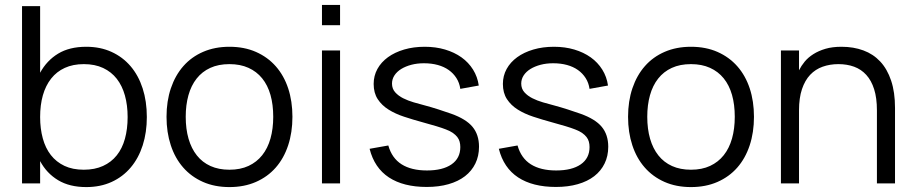

<svg xmlns="http://www.w3.org/2000/svg" viewBox="-20 -745 3716 780"><path d="M69.5 -720H143V-449.5Q170 -499 216 -527Q262 -555 330.5 -555Q387.5 -555 433 -534.2Q478.5 -513.5 510.5 -476Q542.5 -438.5 559.5 -386Q576.5 -333.5 576.5 -269.5Q576.5 -207 559.8 -154.8Q543 -102.5 511.2 -64.8Q479.5 -27 433.8 -6Q388 15 330.5 15Q262.5 15 216 -13Q169.5 -41 143 -90.5V0H69.5ZM320.5 -484.5Q276.5 -484.5 243.2 -469.2Q210 -454 187.8 -425.8Q165.5 -397.5 154.2 -358Q143 -318.5 143 -269.5Q143 -222.5 153.8 -183Q164.5 -143.5 186.5 -115.2Q208.5 -87 241.8 -71.2Q275 -55.5 320.5 -55.5Q365 -55.5 398.5 -70.8Q432 -86 454.2 -113.8Q476.5 -141.5 487.5 -181.2Q498.5 -221 498.5 -269.5Q498.5 -317.5 487.5 -357Q476.5 -396.5 454.5 -424.8Q432.5 -453 399 -468.8Q365.5 -484.5 320.5 -484.5Z M912 15Q852 15 804.5 -6Q757 -27 724 -64.8Q691 -102.5 673.8 -155Q656.5 -207.5 656.5 -270.5Q656.5 -334 674.2 -386.5Q692 -439 725 -476.5Q758 -514 805.5 -534.5Q853 -555 912 -555Q972.5 -555 1020 -534Q1067.5 -513 1100.5 -475.5Q1133.5 -438 1150.8 -385.8Q1168 -333.5 1168 -270.5Q1168 -207 1150.5 -154.2Q1133 -101.5 1100 -64Q1067 -26.5 1019.5 -5.8Q972 15 912 15ZM912 -55.5Q956.5 -55.5 989.8 -71Q1023 -86.5 1045.2 -114.5Q1067.5 -142.5 1078.8 -182.2Q1090 -222 1090 -270.5Q1090 -320 1078.8 -359.5Q1067.5 -399 1045 -426.8Q1022.5 -454.5 989.2 -469.5Q956 -484.5 912 -484.5Q867.5 -484.5 834.2 -469.2Q801 -454 778.8 -425.8Q756.5 -397.5 745.5 -358Q734.5 -318.5 734.5 -270.5Q734.5 -221 746 -181.2Q757.5 -141.5 779.8 -113.5Q802 -85.5 835.2 -70.5Q868.5 -55.5 912 -55.5Z M1288 -642.5V-725H1361.5V-642.5ZM1288 0V-540H1361.5V0Z M1713.5 14.5Q1619 14.5 1560 -24.2Q1501 -63 1481.5 -140.5L1557.5 -154Q1572 -102.5 1611.5 -77.5Q1651 -52.5 1714.5 -52.5Q1778.5 -52.5 1814.2 -77.2Q1850 -102 1850 -147.5Q1850 -159.5 1847.2 -169.5Q1844.5 -179.5 1837.8 -188.2Q1831 -197 1820 -204.8Q1809 -212.5 1792 -219Q1777 -225 1752.2 -232.5Q1727.5 -240 1696 -248.5Q1657.5 -259 1621.8 -270.8Q1586 -282.5 1558.5 -299.8Q1531 -317 1514.5 -342.2Q1498 -367.5 1498 -404Q1498 -437 1513.2 -464.8Q1528.5 -492.5 1556 -512.5Q1583.5 -532.5 1621.8 -543.8Q1660 -555 1705.5 -555Q1750 -555 1788 -543.8Q1826 -532.5 1854.8 -512Q1883.5 -491.5 1901.8 -462.2Q1920 -433 1925 -397.5L1850 -384Q1846.5 -408.5 1834.2 -427.8Q1822 -447 1803 -460.5Q1784 -474 1758.5 -481Q1733 -488 1702 -488Q1674.5 -488 1651 -481.8Q1627.5 -475.5 1610 -464.8Q1592.5 -454 1582.5 -438.8Q1572.5 -423.5 1572.5 -405.5Q1572.5 -384.5 1585.5 -370Q1598.5 -355.5 1618 -345.8Q1637.5 -336 1660.8 -329.2Q1684 -322.5 1705 -317Q1733 -309.5 1761 -300.5Q1789 -291.5 1813 -283Q1873.5 -261.5 1899.8 -229.5Q1926 -197.5 1926 -149Q1926 -111 1911.2 -80.8Q1896.5 -50.5 1869 -29.2Q1841.5 -8 1802.2 3.2Q1763 14.5 1713.5 14.5Z M2238.5 14.5Q2144 14.5 2085 -24.2Q2026 -63 2006.5 -140.5L2082.5 -154Q2097 -102.5 2136.5 -77.5Q2176 -52.5 2239.5 -52.5Q2303.5 -52.5 2339.2 -77.2Q2375 -102 2375 -147.5Q2375 -159.5 2372.2 -169.5Q2369.5 -179.5 2362.8 -188.2Q2356 -197 2345 -204.8Q2334 -212.5 2317 -219Q2302 -225 2277.2 -232.5Q2252.5 -240 2221 -248.5Q2182.5 -259 2146.8 -270.8Q2111 -282.5 2083.5 -299.8Q2056 -317 2039.5 -342.2Q2023 -367.5 2023 -404Q2023 -437 2038.2 -464.8Q2053.5 -492.5 2081 -512.5Q2108.5 -532.5 2146.8 -543.8Q2185 -555 2230.5 -555Q2275 -555 2313 -543.8Q2351 -532.5 2379.8 -512Q2408.5 -491.5 2426.8 -462.2Q2445 -433 2450 -397.5L2375 -384Q2371.5 -408.5 2359.2 -427.8Q2347 -447 2328 -460.5Q2309 -474 2283.5 -481Q2258 -488 2227 -488Q2199.5 -488 2176 -481.8Q2152.5 -475.5 2135 -464.8Q2117.5 -454 2107.5 -438.8Q2097.5 -423.5 2097.5 -405.5Q2097.5 -384.5 2110.5 -370Q2123.5 -355.5 2143 -345.8Q2162.5 -336 2185.8 -329.2Q2209 -322.5 2230 -317Q2258 -309.5 2286 -300.5Q2314 -291.5 2338 -283Q2398.5 -261.5 2424.8 -229.5Q2451 -197.5 2451 -149Q2451 -111 2436.2 -80.8Q2421.5 -50.5 2394 -29.2Q2366.5 -8 2327.2 3.2Q2288 14.5 2238.5 14.5Z M2787 15Q2727 15 2679.5 -6Q2632 -27 2599 -64.8Q2566 -102.5 2548.8 -155Q2531.5 -207.5 2531.5 -270.5Q2531.5 -334 2549.2 -386.5Q2567 -439 2600 -476.5Q2633 -514 2680.5 -534.5Q2728 -555 2787 -555Q2847.5 -555 2895 -534Q2942.5 -513 2975.5 -475.5Q3008.5 -438 3025.8 -385.8Q3043 -333.5 3043 -270.5Q3043 -207 3025.5 -154.2Q3008 -101.5 2975 -64Q2942 -26.5 2894.5 -5.8Q2847 15 2787 15ZM2787 -55.5Q2831.5 -55.5 2864.8 -71Q2898 -86.5 2920.2 -114.5Q2942.5 -142.5 2953.8 -182.2Q2965 -222 2965 -270.5Q2965 -320 2953.8 -359.5Q2942.5 -399 2920 -426.8Q2897.5 -454.5 2864.2 -469.5Q2831 -484.5 2787 -484.5Q2742.5 -484.5 2709.2 -469.2Q2676 -454 2653.8 -425.8Q2631.5 -397.5 2620.5 -358Q2609.5 -318.5 2609.5 -270.5Q2609.5 -221 2621 -181.2Q2632.5 -141.5 2654.8 -113.5Q2677 -85.5 2710.2 -70.5Q2743.5 -55.5 2787 -55.5Z M3542.5 -296.5Q3542.5 -347 3531.2 -382.5Q3520 -418 3499.2 -440.8Q3478.5 -463.5 3449.8 -474Q3421 -484.5 3386 -484.5Q3351.5 -484.5 3322 -474Q3292.5 -463.5 3271.2 -441Q3250 -418.5 3238 -382.8Q3226 -347 3226 -296.5V0H3152.5V-540H3226V-459.5Q3235 -477.5 3249.2 -494.8Q3263.5 -512 3284.5 -525.2Q3305.5 -538.5 3333.5 -546.8Q3361.5 -555 3398.5 -555Q3447.5 -555 3487.5 -540.2Q3527.5 -525.5 3556 -495Q3584.5 -464.5 3600.2 -417.5Q3616 -370.5 3616 -306.5V0H3542.5Z"/></svg>

Font: Vela Sans
Style: Regular
Weight: 400
Designer: Principal design: Mikhail Sharanda - project Manrope.
Design modification: Ravid Balaliev
Foundry: Mikhail Sharanda
Version: Version 1.001